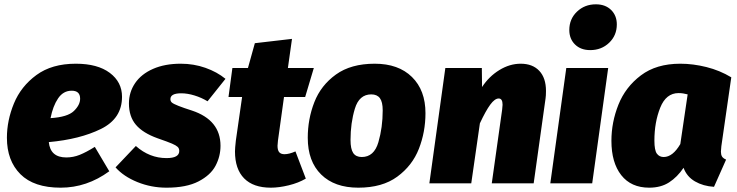

<svg xmlns="http://www.w3.org/2000/svg" viewBox="-20 -849 3414 889"><path d="M206 -191Q213 -120 287 -120Q319 -120 349 -132Q379 -144 419 -169L486 -56Q382 20 261 20Q137 20 74.5 -42.5Q12 -105 12 -211Q12 -291 44.5 -370Q77 -449 148.5 -501.5Q220 -554 331 -554Q432 -554 488.5 -511.5Q545 -469 545 -401Q545 -300 447.5 -252Q350 -204 206 -191ZM351 -392Q351 -429 312 -429Q273 -429 249 -393.5Q225 -358 214 -302Q293 -307 322 -335Q351 -363 351 -392Z M1024 -484 941 -380Q913 -397 880.5 -407Q848 -417 819 -417Q769 -417 769 -390Q769 -380 776 -374Q783 -368 807 -358.5Q831 -349 869 -337Q1001 -293 1001 -174Q1001 -125 978 -81.5Q955 -38 899 -9Q843 20 751 20Q680 20 616 -6Q552 -32 515 -74L609 -173Q672 -117 751 -117Q810 -117 810 -150Q810 -162 802.5 -169Q795 -176 776.5 -184Q758 -192 709 -209Q642 -233 609.5 -271Q577 -309 577 -370Q577 -422 605.5 -464Q634 -506 688.5 -530Q743 -554 817 -554Q877 -554 931 -535Q985 -516 1024 -484Z M1348 -148 1396 -22Q1362 -2 1317 9Q1272 20 1234 20Q1153 20 1110.5 -23Q1068 -66 1068 -148Q1068 -162 1072 -198L1101 -400H1038L1056 -534H1128L1160 -649L1332 -669L1313 -534H1433L1393 -400H1295L1267 -198Q1265 -180 1265 -174Q1265 -153 1273 -144Q1281 -135 1297 -135Q1319 -135 1348 -148Z M1405 -211Q1405 -298 1435.5 -376Q1466 -454 1535.5 -504Q1605 -554 1715 -554Q1825 -554 1887.5 -492.5Q1950 -431 1950 -325Q1950 -238 1919.5 -160Q1889 -82 1819.5 -31Q1750 20 1639 20Q1529 20 1467 -41Q1405 -102 1405 -211ZM1752 -338Q1752 -377 1739 -394.5Q1726 -412 1699 -412Q1643 -412 1623 -345.5Q1603 -279 1603 -201Q1603 -159 1615.5 -140.5Q1628 -122 1655 -122Q1712 -122 1732 -190.5Q1752 -259 1752 -338Z M2508 -428Q2508 -405 2506 -393L2451 0H2257L2305 -341Q2307 -359 2307 -364Q2307 -393 2289 -393Q2271 -393 2250 -364.5Q2229 -336 2202 -278L2162 0H1968L2042 -534H2211L2212 -446Q2244 -495 2292 -524.5Q2340 -554 2391 -554Q2446 -554 2477 -521Q2508 -488 2508 -428Z M2796 -534 2722 0H2528L2602 -534ZM2616 -710Q2616 -761 2651.5 -795Q2687 -829 2739 -829Q2783 -829 2809.5 -803Q2836 -777 2836 -736Q2836 -685 2800.5 -651Q2765 -617 2713 -617Q2669 -617 2642.5 -643Q2616 -669 2616 -710Z M3366 -491 3320 -172Q3318 -152 3318 -147Q3318 -133 3323 -124.5Q3328 -116 3342 -110L3286 16Q3236 13 3198 -9Q3160 -31 3145 -72Q3116 -29 3078 -4.5Q3040 20 2986 20Q2902 20 2856.5 -38Q2811 -96 2811 -197Q2811 -283 2843.5 -364.5Q2876 -446 2947.5 -500Q3019 -554 3130 -554Q3189 -554 3251 -538.5Q3313 -523 3366 -491ZM3010 -198Q3010 -153 3021.5 -137.5Q3033 -122 3053 -122Q3095 -122 3130 -182L3164 -412Q3142 -418 3122 -418Q3064 -418 3037 -350.5Q3010 -283 3010 -198Z"/></svg>

Font: Fira Sans Black
Style: Italic
Weight: 900
Italic angle: -8°
Designer: Carrois Corporate & Edenspiekermann AG
Foundry: Carrois Corporate GbR & Edenspiekermann AG
Version: Version 4.203